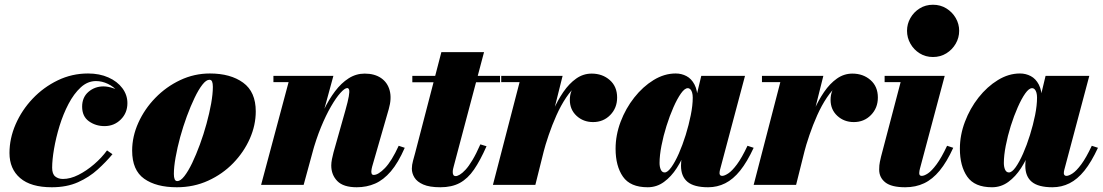

<svg xmlns="http://www.w3.org/2000/svg" viewBox="-20 -780 4652 810"><path d="M198.5 10Q110 10 65 -28.8Q20 -67.5 20 -134.5Q20 -196 46 -255.8Q72 -315.5 117.8 -363.8Q163.5 -412 223.5 -441Q283.5 -470 351.5 -470Q400 -470 437.5 -453.2Q475 -436.5 496.2 -408Q517.5 -379.5 517.5 -345Q517.5 -303.5 489.5 -275.8Q461.5 -248 421 -248Q383.5 -248 355 -268.5Q326.5 -289 326.5 -330Q326.5 -369.5 353.2 -392.5Q380 -415.5 416.5 -415.5Q436.5 -415.5 459.8 -407.2Q483 -399 499.8 -383.2Q516.5 -367.5 516.5 -345H494Q494 -372 477.2 -393Q460.5 -414 435.5 -426Q410.5 -438 385 -438Q349.5 -438 320.5 -411.2Q291.5 -384.5 269 -341.5Q246.5 -298.5 231.2 -248.8Q216 -199 208 -152.2Q200 -105.5 200 -72.5Q200 -46 213 -35.5Q226 -25 245.5 -25Q276.5 -25 310.8 -42.2Q345 -59.5 377 -87Q409 -114.5 431.5 -145.5L454.5 -129.5Q427.5 -97 392 -64.8Q356.5 -32.5 309 -11.2Q261.5 10 198.5 10Z M726 10Q639 10 588.2 -26Q537.5 -62 537.5 -144.5Q537.5 -204.5 563.8 -262.5Q590 -320.5 635.5 -367.2Q681 -414 740.2 -442Q799.5 -470 865.5 -470Q952.5 -470 1005.8 -431.2Q1059 -392.5 1059 -310Q1059 -252 1034 -195.2Q1009 -138.5 964 -92Q919 -45.5 858.2 -17.8Q797.5 10 726 10ZM728 -16Q741.5 -16 757.8 -36.8Q774 -57.5 790.8 -92.5Q807.5 -127.5 823.2 -170.2Q839 -213 851.2 -257.8Q863.5 -302.5 870.8 -343.2Q878 -384 878 -413.5Q878 -428 874.8 -435.8Q871.5 -443.5 863.5 -443.5Q850 -443.5 833.8 -422.8Q817.5 -402 800.8 -367Q784 -332 768.2 -289.2Q752.5 -246.5 740.2 -201.8Q728 -157 720.8 -116.2Q713.5 -75.5 713.5 -46Q713.5 -32 716.8 -24Q720 -16 728 -16Z M1485 10Q1428.5 10 1403 -16.2Q1377.5 -42.5 1377.5 -82Q1377.5 -93.5 1380.5 -109Q1383.5 -124.5 1387 -137L1437 -314Q1448 -353 1451.5 -373.5Q1455 -394 1452.8 -401.2Q1450.5 -408.5 1445 -408.5Q1434.5 -408.5 1416.2 -388.2Q1398 -368 1376.5 -331Q1355 -294 1334.2 -243.5Q1313.5 -193 1297 -133H1280.5Q1292.5 -178.5 1309 -226Q1325.5 -273.5 1346.5 -317Q1367.5 -360.5 1393.5 -395Q1419.5 -429.5 1450.8 -449.5Q1482 -469.5 1518.5 -469.5Q1560 -469.5 1587.5 -450.8Q1615 -432 1624 -398.2Q1633 -364.5 1620 -319.5L1550 -77Q1549 -73.5 1547.8 -67.2Q1546.5 -61 1546.5 -57Q1546.5 -48.5 1549 -45.2Q1551.5 -42 1556.5 -42Q1576 -42 1604.2 -71.2Q1632.5 -100.5 1662 -165L1687.5 -156.5Q1660 -93.5 1629 -57.2Q1598 -21 1562.5 -5.5Q1527 10 1485 10ZM1081.5 0 1197.5 -433.5H1133.5V-460H1386.5L1261 0Z M1838 10Q1792 10 1765.8 -1.5Q1739.5 -13 1728.5 -31Q1717.5 -49 1717.5 -68.5Q1717.5 -84 1722.5 -102Q1727.5 -120 1731.5 -135L1842 -560H2022L1894.5 -79.5Q1893 -74 1891.5 -67.5Q1890 -61 1890 -54Q1890 -37 1902.5 -37Q1909 -37 1919.8 -43.2Q1930.5 -49.5 1944 -64Q1957.5 -78.5 1973.2 -104.8Q1989 -131 2006.5 -171L2032.5 -163Q2006 -103 1979.8 -64.8Q1953.5 -26.5 1919.8 -8.2Q1886 10 1838 10ZM1719.5 -433V-460H2089.5V-433Z M2059.5 0 2172 -433.5H2094.5V-460H2353.5L2238.5 0ZM2256.5 -133Q2266 -175.5 2280 -222Q2294 -268.5 2313 -312.2Q2332 -356 2356.5 -391.8Q2381 -427.5 2410.8 -448.5Q2440.5 -469.5 2476 -469.5Q2521.5 -469.5 2552.5 -442.2Q2583.5 -415 2583.5 -368.5Q2583.5 -324.5 2554.5 -294.8Q2525.5 -265 2482 -265Q2441 -265 2412.5 -291.2Q2384 -317.5 2384 -358.5Q2384 -401 2412.2 -426.8Q2440.5 -452.5 2483.5 -452.5Q2526.5 -452.5 2554.5 -431.2Q2582.5 -410 2582.5 -368.5L2556 -369Q2556 -406.5 2533.8 -425.2Q2511.5 -444 2473.5 -444Q2444 -444 2417.8 -423.5Q2391.5 -403 2368.8 -369Q2346 -335 2327.5 -293.5Q2309 -252 2294.8 -210.2Q2280.5 -168.5 2271.5 -133Z M2712.5 10Q2639 10 2608 -34.8Q2577 -79.5 2577 -152.5Q2577 -210 2598.2 -266.2Q2619.5 -322.5 2655.8 -368.5Q2692 -414.5 2737.2 -442.2Q2782.5 -470 2830.5 -470Q2855 -470 2876 -459Q2897 -448 2910 -423.2Q2923 -398.5 2923 -358.5Q2923 -343 2918 -310Q2913 -277 2902.5 -235.2Q2892 -193.5 2875.2 -150.5Q2858.5 -107.5 2835.2 -71.2Q2812 -35 2781.2 -12.5Q2750.5 10 2712.5 10ZM2784 -52.5Q2796.5 -52.5 2812.2 -74.5Q2828 -96.5 2843.8 -132.2Q2859.5 -168 2872.8 -210.5Q2886 -253 2894.2 -294.2Q2902.5 -335.5 2902.5 -368Q2902.5 -380 2900 -389Q2897.5 -398 2892.8 -403Q2888 -408 2881.5 -408Q2868.5 -408 2852.8 -385.8Q2837 -363.5 2821 -327.2Q2805 -291 2791.8 -248.8Q2778.5 -206.5 2770.5 -165.2Q2762.5 -124 2762.5 -92.5Q2762.5 -76 2767.8 -64.2Q2773 -52.5 2784 -52.5ZM2967.5 10Q2908 10 2880.5 -12.8Q2853 -35.5 2853 -81Q2853 -90.5 2853.8 -97.8Q2854.5 -105 2855.5 -110L2871.5 -183L2898.5 -264.5L2913 -353.5L2938.5 -460H3123L3017.5 -63.5Q3015.5 -56 3015.5 -49Q3015.5 -44.5 3018.2 -41.2Q3021 -38 3026.5 -38Q3036.5 -38 3052.5 -48.5Q3068.5 -59 3089 -86.5Q3109.5 -114 3133.5 -165L3159.5 -156.5Q3132 -97 3102.5 -60.2Q3073 -23.5 3039.5 -6.8Q3006 10 2967.5 10Z M3159.5 0 3272 -433.5H3194.5V-460H3453.5L3338.5 0ZM3356.5 -133Q3366 -175.5 3380 -222Q3394 -268.5 3413 -312.2Q3432 -356 3456.5 -391.8Q3481 -427.5 3510.8 -448.5Q3540.5 -469.5 3576 -469.5Q3621.5 -469.5 3652.5 -442.2Q3683.5 -415 3683.5 -368.5Q3683.5 -324.5 3654.5 -294.8Q3625.5 -265 3582 -265Q3541 -265 3512.5 -291.2Q3484 -317.5 3484 -358.5Q3484 -401 3512.2 -426.8Q3540.5 -452.5 3583.5 -452.5Q3626.5 -452.5 3654.5 -431.2Q3682.5 -410 3682.5 -368.5L3656 -369Q3656 -406.5 3633.8 -425.2Q3611.5 -444 3573.5 -444Q3544 -444 3517.8 -423.5Q3491.5 -403 3468.8 -369Q3446 -335 3427.5 -293.5Q3409 -252 3394.8 -210.2Q3380.5 -168.5 3371.5 -133Z M3799 10Q3741 10 3715 -10.5Q3689 -31 3689 -64.5Q3689 -83.5 3692 -97.2Q3695 -111 3697 -119.5L3779.5 -433.5H3712V-460H3965.5L3861 -68.5Q3860 -64.5 3859 -59.5Q3858 -54.5 3858 -49.5Q3858 -44 3860.5 -41Q3863 -38 3868.5 -38Q3879 -38 3894.8 -48.5Q3910.5 -59 3931 -86.5Q3951.5 -114 3975.5 -165L4001.5 -156.5Q3974.5 -97 3944.2 -60.2Q3914 -23.5 3878.5 -6.8Q3843 10 3799 10ZM3916 -539.5Q3884.5 -539.5 3859.8 -555Q3835 -570.5 3820.8 -595.8Q3806.5 -621 3806.5 -650Q3806.5 -679 3820.8 -704Q3835 -729 3859.8 -744.5Q3884.5 -760 3916 -760Q3947.5 -760 3972.5 -744.5Q3997.5 -729 4012 -704Q4026.5 -679 4026.5 -650Q4026.5 -621 4012 -595.8Q3997.5 -570.5 3972.5 -555Q3947.5 -539.5 3916 -539.5Z M4165 10Q4091.5 10 4060.5 -34.8Q4029.5 -79.5 4029.5 -152.5Q4029.5 -210 4050.8 -266.2Q4072 -322.5 4108.2 -368.5Q4144.5 -414.5 4189.8 -442.2Q4235 -470 4283 -470Q4307.5 -470 4328.5 -459Q4349.5 -448 4362.5 -423.2Q4375.5 -398.5 4375.5 -358.5Q4375.5 -343 4370.5 -310Q4365.5 -277 4355 -235.2Q4344.5 -193.5 4327.8 -150.5Q4311 -107.5 4287.8 -71.2Q4264.5 -35 4233.8 -12.5Q4203 10 4165 10ZM4236.5 -52.5Q4249 -52.5 4264.8 -74.5Q4280.5 -96.5 4296.2 -132.2Q4312 -168 4325.2 -210.5Q4338.5 -253 4346.8 -294.2Q4355 -335.5 4355 -368Q4355 -380 4352.5 -389Q4350 -398 4345.2 -403Q4340.5 -408 4334 -408Q4321 -408 4305.2 -385.8Q4289.5 -363.5 4273.5 -327.2Q4257.5 -291 4244.2 -248.8Q4231 -206.5 4223 -165.2Q4215 -124 4215 -92.5Q4215 -76 4220.2 -64.2Q4225.5 -52.5 4236.5 -52.5ZM4420 10Q4360.5 10 4333 -12.8Q4305.5 -35.5 4305.5 -81Q4305.5 -90.5 4306.2 -97.8Q4307 -105 4308 -110L4324 -183L4351 -264.5L4365.5 -353.5L4391 -460H4575.5L4470 -63.5Q4468 -56 4468 -49Q4468 -44.5 4470.8 -41.2Q4473.5 -38 4479 -38Q4489 -38 4505 -48.5Q4521 -59 4541.5 -86.5Q4562 -114 4586 -165L4612 -156.5Q4584.5 -97 4555 -60.2Q4525.5 -23.5 4492 -6.8Q4458.5 10 4420 10Z"/></svg>

Font: Bodoni Moda 9pt Black
Style: Italic
Weight: 900
Italic angle: -13°
Designer: Owen Earl
Foundry: indestructible type
Version: Version 2.004